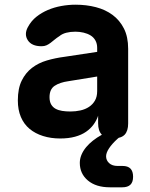

<svg xmlns="http://www.w3.org/2000/svg" viewBox="-20 -580 640 818"><path d="M502 127Q525 127 536 138.5Q547 150 547 173Q547 196 535.5 207Q524 218 501 218H448Q389 218 354.5 189Q320 160 320 114Q320 80 347 47Q371 18 414 -6Q398 -22 398 -55V-87Q392 -68 379 -50Q366 -32 346.5 -18.5Q327 -5 299.5 2.5Q272 10 236 10Q197 10 163.5 -0.5Q130 -11 106 -31Q82 -51 69 -81.5Q56 -112 56 -152Q56 -203 72.5 -236.5Q89 -270 116.5 -291Q144 -312 180 -322.5Q216 -333 255 -338L394 -359V-376Q394 -394 386.5 -407.5Q379 -421 366 -429Q353 -437 336 -441Q319 -445 301 -445Q280 -445 262.5 -440.5Q245 -436 233 -426Q222 -419 213 -411.5Q204 -404 195.5 -397.5Q187 -391 178 -387Q169 -383 157 -383Q115 -383 98.5 -408.5Q82 -434 99 -465Q113 -491 135 -508.5Q157 -526 184 -537.5Q211 -549 241.5 -554.5Q272 -560 302 -560Q348 -560 388.5 -549.5Q429 -539 459.5 -516.5Q490 -494 508 -458.5Q526 -423 526 -372V-54Q526 -22 511 -6Q501 4 486 7L480 12Q457 33 444.5 52Q432 71 432 86Q432 103 445 115Q458 127 481 127ZM394 -254 271 -234Q235 -229 213 -214.5Q191 -200 191 -166Q191 -147 198 -135Q205 -123 217 -116.5Q229 -110 245 -107.5Q261 -105 280 -105Q302 -105 322.5 -109.5Q343 -114 359 -124.5Q375 -135 384.5 -151.5Q394 -168 394 -192Z"/></svg>

Font: Maple Mono Normal NL
Style: Bold
Weight: 700
Monospace: yes
Designer: subframe7536
Version: Version 7.000